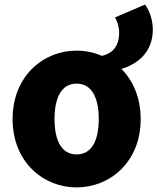

<svg xmlns="http://www.w3.org/2000/svg" viewBox="-20 -804 687 838"><path d="M314 -130C249 -130 218 -190 218 -284C218 -379 249 -439 314 -439C380 -439 411 -379 411 -284C411 -190 380 -130 314 -130ZM482 -728C491 -712 500 -689 500 -662C500 -599 469 -571 425 -560C391 -575 353 -583 314 -583C170 -583 35 -473 35 -284C35 -96 170 14 314 14C459 14 594 -96 594 -284C594 -377 561 -452 510 -503C589 -527 647 -583 647 -675C647 -718 631 -761 613 -784Z"/></svg>

Font: Noto Sans Korean Black
Style: Bold
Weight: 900
Designer: Ryoko NISHIZUKA (kana & ideographs); Paul D. Hunt (Latin, Greek & Cyrillic); Wenlong ZHANG (bopomofo); Sandoll Communica
Foundry: Adobe Systems Incorporated
Version: Version 1.000;PS 1;hotconv 1.0.78;makeotf.lib2.5.61930